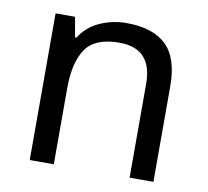

<svg xmlns="http://www.w3.org/2000/svg" viewBox="-66 -619 750 691"><g transform="rotate(10 309.0 -273.0)"><path d="M343 -546Q439 -546 488 -499.5Q537 -453 537 -349V0H450V-343Q450 -472 330 -472Q241 -472 207 -422Q173 -372 173 -278V0H85V-536H156L169 -463H174Q200 -505 246 -525.5Q292 -546 343 -546Z"/></g></svg>

Font: Noto Sans Anatolian Hieroglyphs
Style: Regular
Weight: 400
Designer: Monotype Design Team
Foundry: Monotype Imaging Inc.
Version: Version 2.001; ttfautohint (v1.8.4.7-5d5b)